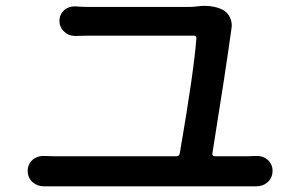

<svg xmlns="http://www.w3.org/2000/svg" viewBox="-20 -699 1040 667"><path d="M717.8 -166Q716.8 -162.1 719.2 -159.2Q721.7 -156.2 725.6 -156.2H839.8Q854.5 -156.2 870.1 -157.2Q872.1 -157.2 873 -157.2Q894.5 -157.2 910.2 -143.6Q926.8 -127.9 926.8 -105.5Q926.8 -82 910.2 -66.4Q893.6 -51.8 871.1 -51.8Q871.1 -51.8 870.1 -51.8Q853.5 -51.8 839.8 -51.8H168Q150.4 -51.8 133.8 -51.8Q132.8 -51.8 131.8 -51.8Q109.4 -51.8 92.8 -66.4Q76.2 -82 76.2 -105.5Q76.2 -127.9 92.8 -143.6Q108.4 -157.2 129.9 -157.2Q131.8 -157.2 132.8 -157.2Q150.4 -156.2 168 -156.2H592.8Q602.5 -156.2 604.5 -166Q654.3 -455.1 662.1 -565.4Q663.1 -569.3 660.2 -572.3Q657.2 -575.2 653.3 -575.2H290Q267.6 -575.2 242.2 -574.2Q241.2 -574.2 240.2 -574.2Q218.8 -574.2 203.1 -588.9Q186.5 -604.5 186.5 -627Q186.5 -648.4 203.1 -664.1Q218.8 -676.8 238.3 -676.8Q240.2 -676.8 242.2 -676.8Q269.5 -674.8 289.1 -674.8H634.8Q647.5 -674.8 665 -676.8Q678.7 -678.7 690.4 -678.7Q725.6 -678.7 752 -666Q769.5 -657.2 778.3 -639.6Q785.2 -625 785.2 -610.4Q785.2 -605.5 784.2 -600.6Q764.6 -457 717.8 -166Z"/></svg>

Font: Gen Jyuu GothicX Medium
Style: Regular
Weight: 500
Designer: Ryoko NISHIZUKA (kana &amp; ideographs); Paul D. Hunt (Latin, Greek &amp; Cyrillic); Wenlong ZHANG (bopomofo); Sandoll C
Version: Version 1.058.20140828